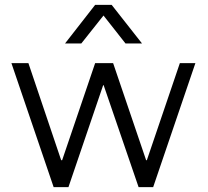

<svg xmlns="http://www.w3.org/2000/svg" viewBox="-20 -771 856 791"><path d="M201 0 27 -511H97L232 -111H236L372 -511H446L582 -111H585L721 -511H785L611 0H551L407 -420H405L262 0ZM248 -592 372 -751H440L565 -592H497L386 -733H427L315 -592Z"/></svg>

Font: Chivo Medium ExtraLight
Style: Regular
Weight: 250
Version: Version 2.002